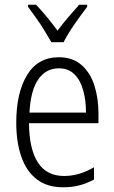

<svg xmlns="http://www.w3.org/2000/svg" viewBox="-20 -836 485 815"><path d="M230 -593Q288 -593 325.5 -560.5Q363 -528 380.5 -473.5Q398 -419 398 -354V-313H103Q104 -203 141 -146Q178 -89 252 -89Q316 -89 379 -126V-74Q350 -58 318 -49.5Q286 -41 248 -41Q180 -41 136 -75Q92 -109 70.5 -171Q49 -233 49 -315Q49 -442 95 -517.5Q141 -593 230 -593ZM230 -546Q175 -546 142.5 -499Q110 -452 105 -358H345Q345 -410 333 -453Q321 -496 295.5 -521Q270 -546 230 -546ZM198 -657Q185 -680 168 -707.5Q151 -735 132.5 -761Q114 -787 99 -807V-816H133Q154 -794 178.5 -764.5Q203 -735 224 -706Q247 -736 268.5 -761.5Q290 -787 316 -816H350V-807Q326 -776 296.5 -733.5Q267 -691 250 -657Z"/></svg>

Font: Noto Sans Tamil UI Condensed Light
Style: Regular
Weight: 300
Width: 3
Designer: Jelle Bosma - Monotype Design Team
Foundry: Monotype Imaging Inc.
Version: Version 2.004; ttfautohint (v1.8.4.7-5d5b)